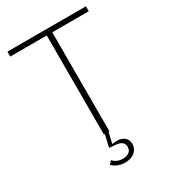

<svg xmlns="http://www.w3.org/2000/svg" viewBox="-215 -806 993 1116"><g transform="rotate(-30 281.5 -247.5)"><path d="M290 203Q260 203 237.5 192.5Q215 182 205 169L224 149Q235 162 251.5 169.5Q268 177 290 177Q315 177 331 165Q347 153 347 130Q347 112 334 99.5Q321 87 285 85L250 82L269 0H263V-665H18V-698H545V-665H300V0H294L278 70L280 72Q288 70 296.5 69.5Q305 69 312 69Q341 69 360 85Q379 101 379 129Q379 150 368 167Q357 184 337 193.5Q317 203 290 203Z"/></g></svg>

Font: IBM Plex Sans ExtraLight
Style: Regular
Weight: 250
Designer: Mike Abbink, Paul van der Laan, Pieter van Rosmalen
Foundry: Bold Monday
Version: Version 3.201